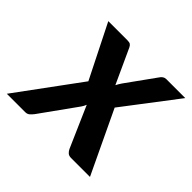

<svg xmlns="http://www.w3.org/2000/svg" viewBox="-171 -656 800 800"><g transform="rotate(45 229.0 -256.5)"><path d="M318.5 -277 450 0H338Q325.5 0 318.2 -6.8Q311 -13.5 307 -22.5L228 -203Q225.5 -197 222.8 -191.8Q220 -186.5 216.5 -181.5L102.5 -22.5Q96 -14 88.2 -7Q80.5 0 68.5 0H-40L163.5 -277L45 -513H157Q169.5 -513 175 -509.5Q180.5 -506 184.5 -497.5L254.5 -345Q257.5 -351 261 -357Q264.5 -363 269 -369.5L359.5 -495.5Q370.5 -513 386.5 -513H498.5Z"/></g></svg>

Font: Lato 2
Style: Bold Italic
Weight: 700
Italic angle: -7°
Designer: Lukasz Dziedzic with Adam Twardoch and Botio Nikoltchev
Foundry: tyPoland Lukasz Dziedzic
Version: Version 2.015; 2015-08-06; http://www.latofonts.com/